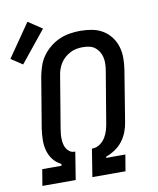

<svg xmlns="http://www.w3.org/2000/svg" viewBox="-110 -906 801 976"><g transform="rotate(-10 290.5 -417.5)"><path d="M29 0 43 -84H142L144 -93Q119 -105 102.5 -126Q86 -147 78.5 -173.5Q71 -200 71.5 -228.5Q72 -257 76 -286L120 -550Q125 -576 134 -602.5Q143 -629 159.5 -652Q176 -675 199 -693.5Q222 -712 247.5 -723Q273 -734 300 -738.5Q327 -743 354 -743Q385 -743 415 -737.5Q445 -732 470 -717Q495 -702 512.5 -679Q530 -656 538.5 -628Q547 -600 547 -569.5Q547 -539 542 -508L499 -244Q495 -219 485.5 -195Q476 -171 460 -150Q444 -129 421.5 -114Q399 -99 374 -90L373 -84H472L458 0H287L310 -143H316Q335 -144 352 -156Q369 -168 379.5 -185Q390 -202 395.5 -220.5Q401 -239 404 -258L448 -521Q451 -539 451.5 -556Q452 -573 448.5 -589Q445 -605 436.5 -619Q428 -633 415.5 -642.5Q403 -652 386.5 -655.5Q370 -659 353 -659Q337 -659 320.5 -656Q304 -653 288.5 -645Q273 -637 259.5 -625Q246 -613 237 -598.5Q228 -584 222.5 -568Q217 -552 215 -536L171 -272Q169 -259 167.5 -245.5Q166 -232 166.5 -218.5Q167 -205 169.5 -192.5Q172 -180 178.5 -169Q185 -158 195.5 -150.5Q206 -143 220 -143H224L201 0ZM40 -625 -19 -664 99 -835 171 -787Z"/></g></svg>

Font: Iosevka SS04 Medium Extended
Style: Italic
Weight: 500
Width: 7
Italic angle: -9°
Monospace: yes
Designer: Belleve Invis
Foundry: Belleve Invis
Version: Version 19.0.0; ttfautohint (v1.8.4)